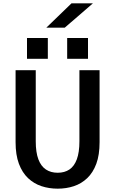

<svg xmlns="http://www.w3.org/2000/svg" viewBox="-20 -1121 690 1152"><path d="M326 11Q274.5 11 229 -4Q183.5 -19 148.5 -52Q113.5 -85 93.5 -138.2Q73.5 -191.5 73.5 -268V-700H194.5V-273.5Q194.5 -207 210.2 -165.2Q226 -123.5 255.5 -104Q285 -84.5 326 -84.5Q367.5 -84.5 396.5 -104Q425.5 -123.5 441 -165.2Q456.5 -207 456.5 -273.5V-700H577.5V-268Q577.5 -191.5 557.8 -138.2Q538 -85 503.2 -52Q468.5 -19 423.2 -4Q378 11 326 11ZM142 -893H267V-768H142ZM383 -893H508V-768H383ZM368.5 -955H258L409 -1101H537.5Z"/></svg>

Font: Trispace Thin Medium
Style: Regular
Weight: 500
Version: Version 1.210